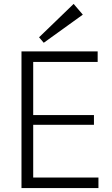

<svg xmlns="http://www.w3.org/2000/svg" viewBox="-20 -963 574 983"><path d="M136 -54H484V0H90V-700H480V-646H136L150 -689V-350L136 -374H461V-324H136L150 -348V-11ZM404 -888 204 -744 180 -772 357 -943Z"/></svg>

Font: Pathway Extreme 8pt Thin
Style: Regular
Weight: 100
Version: Version 1.001;gftools[0.9.26]